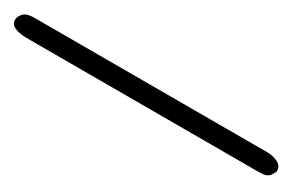

<svg xmlns="http://www.w3.org/2000/svg" viewBox="14 -147 804 521"><g transform="rotate(30 416.0 113.0)"><path d="M52 142Q32 142 16 136Q0 130 0 115Q0 104 9.5 94Q19 84 40 84H773Q790 84 805.5 91.5Q821 99 821 115Q821 119 813 130.5Q805 142 783 142Z"/></g></svg>

Font: Fuzzy Bubbles
Style: Bold
Weight: 700
Designer: Robert E. Leuschke
Foundry: Robert E. Leuschke
Version: Version 1.010; ttfautohint (v1.8.3)